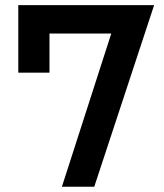

<svg xmlns="http://www.w3.org/2000/svg" viewBox="-20 -713 626 733"><path d="M216.3 0 404.8 -585H168.9V-435.5H49.8V-693.4H568.4L339.8 0Z"/></svg>

Font: Cascadia Mono PL SemiBold
Style: Regular
Weight: 600
Monospace: yes
Designer: Aaron Bell
Foundry: Saja Typeworks
Version: Version 2404.023; ttfautohint (v1.8.4)